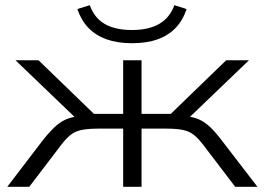

<svg xmlns="http://www.w3.org/2000/svg" viewBox="-20 -722 1022 742"><path d="M8 0 147 -182Q176 -218 198 -237Q220 -256 245 -264.5Q270 -273 307 -275L285 -254L40 -489H129L343 -282H456V-489H527V-282H640L854 -489H942L697 -254L675 -275Q712 -273 736 -265.5Q760 -258 783 -239Q806 -220 835 -182L975 0H889L764 -164Q743 -191 725.5 -203.5Q708 -216 683.5 -220.5Q659 -225 618 -225H527V0H456V-225H365Q324 -225 299 -220.5Q274 -216 256.5 -203.5Q239 -191 218 -164L93 0ZM490 -555Q434 -555 392 -570Q350 -585 322 -614Q294 -643 279 -687L327 -702Q345 -652 385.5 -629Q426 -606 490 -606Q554 -606 595 -629.5Q636 -653 654 -702L701 -687Q687 -644 659 -614.5Q631 -585 589 -570Q547 -555 490 -555Z"/></svg>

Font: Nunito Sans 10pt Expanded Light
Style: Regular
Weight: 300
Width: 7
Designer: Vernon Adams
Foundry: Vernon Adams
Version: Version 3.101;gftools[0.9.27]